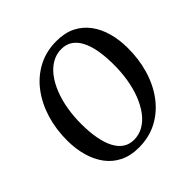

<svg xmlns="http://www.w3.org/2000/svg" viewBox="-195 -919 1095 1095"><g transform="rotate(-45 352.5 -371.5)"><path d="M317 10Q251 10 202 -14.5Q153 -39 121 -82.5Q89 -126 73 -183Q57 -240 56.5 -305Q56 -396.5 80.2 -477.2Q104.5 -558 151 -620Q197.5 -682 264.2 -717.5Q331 -753 414.5 -753Q482 -753 530.8 -728.2Q579.5 -703.5 611.2 -660Q643 -616.5 658.5 -560.2Q674 -504 674.5 -440.5Q675.5 -349.5 651.8 -268Q628 -186.5 581.5 -124Q535 -61.5 468.5 -25.8Q402 10 317 10ZM329 -41Q370 -41 404.8 -60.8Q439.5 -80.5 466.8 -116.8Q494 -153 513.2 -202Q532.5 -251 542 -309.5Q551.5 -368 551 -432Q550.5 -494.5 541.5 -544Q532.5 -593.5 514.2 -628.5Q496 -663.5 468.2 -682.2Q440.5 -701 402 -701Q361.5 -701 326.8 -681.2Q292 -661.5 264.8 -625.8Q237.5 -590 218.2 -541.2Q199 -492.5 189.2 -434.5Q179.5 -376.5 180 -313Q180.5 -249.5 190 -199.2Q199.5 -149 218 -113.8Q236.5 -78.5 264.2 -59.8Q292 -41 329 -41Z"/></g></svg>

Font: Merriweather 28pt Medium
Style: Italic
Weight: 500
Italic angle: -7.8°
Version: Version 2.101